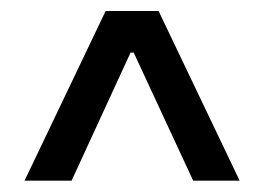

<svg xmlns="http://www.w3.org/2000/svg" viewBox="-20 -724 478 347"><path d="M231.4 -665V-628.9H206.1V-665ZM170.9 -704.1H266.6L413.1 -397.5H329.1L214.8 -643.6H222.7L109.4 -397.5H24.4Z"/></svg>

Font: Intratopia Thin
Style: Regular
Weight: 100
Designer: Rasmus Andersson
Foundry: rsms
Version: Version 3.000;Glyphs 3.2.3 (3260)